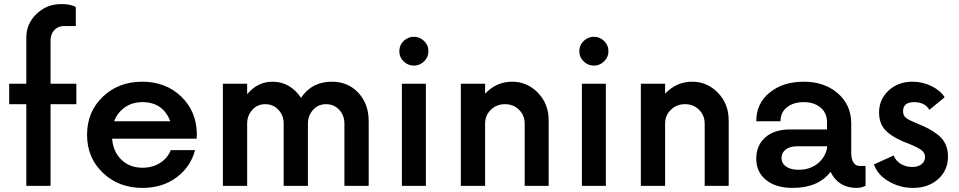

<svg xmlns="http://www.w3.org/2000/svg" viewBox="-20 -910 4695 940"><path d="M353.8 -500V-400H227.5V0H108.8V-400H25V-500H108.8V-726.2Q108.8 -793.8 158.8 -841.9Q208.8 -890 278.8 -890Q330 -890 351.2 -875V-782.5H292.5Q265 -782.5 246.2 -763.1Q227.5 -743.8 227.5 -711.2V-500Z M943.8 -252.5 942.5 -231.2H528.8Q533.8 -167.5 574.4 -128.1Q615 -88.8 677.5 -88.8Q726.2 -88.8 763.1 -111.9Q800 -135 816.2 -175H935Q912.5 -91.2 843.1 -40.6Q773.8 10 677.5 10Q561.2 10 483.8 -63.8Q406.2 -137.5 406.2 -250Q406.2 -362.5 483.1 -436.2Q560 -510 676.2 -510Q791.2 -510 866.9 -437.5Q942.5 -365 943.8 -252.5ZM677.5 -410Q627.5 -410 591.2 -384.4Q555 -358.8 538.8 -316.2H813.8Q777.5 -410 677.5 -410Z M1605 -510Q1683.8 -510 1734.4 -455.6Q1785 -401.2 1785 -317.5V0H1666.2V-305Q1666.2 -345 1640.6 -372.5Q1615 -400 1576.2 -400Q1537.5 -400 1512.5 -371.9Q1487.5 -343.8 1487.5 -305V0H1368.8V-305Q1368.8 -345 1343.1 -372.5Q1317.5 -400 1278.8 -400Q1240 -400 1215 -371.9Q1190 -343.8 1190 -305V0H1071.2V-500H1190V-448.8Q1241.2 -510 1313.8 -510Q1400 -510 1453.8 -431.2Q1506.2 -510 1605 -510Z M1935 -658.8Q1935 -688.8 1956.2 -709.4Q1977.5 -730 2006.2 -730Q2035 -730 2056.2 -709.4Q2077.5 -688.8 2077.5 -658.8Q2077.5 -630 2056.2 -609.4Q2035 -588.8 2006.2 -588.8Q1977.5 -588.8 1956.2 -609.4Q1935 -630 1935 -658.8ZM1947.5 0V-500H2065V0Z M2487.5 -510Q2561.2 -510 2613.8 -455.6Q2666.2 -401.2 2666.2 -321.2V0H2548.8V-305Q2548.8 -345 2521.2 -372.5Q2493.8 -400 2452.5 -400Q2411.2 -400 2383.1 -372.5Q2355 -345 2355 -305V0H2236.2V-500H2355V-451.2Q2410 -510 2487.5 -510Z M2816.2 -658.8Q2816.2 -688.8 2837.5 -709.4Q2858.8 -730 2887.5 -730Q2916.2 -730 2937.5 -709.4Q2958.8 -688.8 2958.8 -658.8Q2958.8 -630 2937.5 -609.4Q2916.2 -588.8 2887.5 -588.8Q2858.8 -588.8 2837.5 -609.4Q2816.2 -630 2816.2 -658.8ZM2828.8 0V-500H2946.2V0Z M3368.8 -510Q3442.5 -510 3495 -455.6Q3547.5 -401.2 3547.5 -321.2V0H3430V-305Q3430 -345 3402.5 -372.5Q3375 -400 3333.8 -400Q3292.5 -400 3264.4 -372.5Q3236.2 -345 3236.2 -305V0H3117.5V-500H3236.2V-451.2Q3291.2 -510 3368.8 -510Z M4187.5 -97.5H4217.5V0Q4195 10 4173.8 10Q4085 10 4046.2 -68.8Q3986.2 10 3860 10Q3778.8 10 3730.6 -28.8Q3682.5 -67.5 3682.5 -132.5Q3682.5 -198.8 3726.9 -237.5Q3771.2 -276.2 3847.5 -276.2H4028.8V-312.5Q4028.8 -357.5 3996.9 -383.8Q3965 -410 3915 -410Q3865 -410 3833.1 -385Q3801.2 -360 3801.2 -316.2H3682.5Q3682.5 -403.8 3748.1 -456.9Q3813.8 -510 3915 -510Q4016.2 -510 4081.9 -453.1Q4147.5 -396.2 4147.5 -305V-161.2Q4147.5 -130 4158.8 -113.8Q4170 -97.5 4187.5 -97.5ZM3890 -78.8Q3942.5 -78.8 3980 -106.9Q4017.5 -135 4028.8 -182.5V-193.8H3882.5Q3847.5 -193.8 3826.9 -178.1Q3806.2 -162.5 3806.2 -136.2Q3806.2 -110 3828.8 -94.4Q3851.2 -78.8 3890 -78.8Z M4450 10Q4386.2 10 4331.2 -21.9Q4276.2 -53.8 4258.8 -105L4355 -148.8Q4366.2 -121.2 4391.2 -106.9Q4416.2 -92.5 4446.2 -92.5Q4473.8 -92.5 4491.2 -105.6Q4508.8 -118.8 4508.8 -141.2Q4508.8 -161.2 4491.9 -174.4Q4475 -187.5 4432.5 -205Q4362.5 -230 4323.1 -264.4Q4283.8 -298.8 4283.8 -358.8Q4283.8 -423.8 4330.6 -466.9Q4377.5 -510 4447.5 -510Q4497.5 -510 4541.2 -488.1Q4585 -466.2 4605 -433.8L4530 -372.5Q4507.5 -410 4455 -410Q4401.2 -410 4401.2 -365Q4401.2 -343.8 4416.2 -332.5Q4431.2 -321.2 4473.8 -303.8Q4505 -291.2 4526.2 -280Q4547.5 -268.8 4571.9 -250Q4596.2 -231.2 4608.8 -204.4Q4621.2 -177.5 4621.2 -143.8Q4621.2 -76.2 4573.1 -33.1Q4525 10 4450 10Z"/></svg>

Font: Now Alt Medium
Style: Regular
Weight: 500
Designer: Alfredo Marco Pradil
Foundry: Alfredo Marco Pradil
Version: Version 1.002;PS 001.002;hotconv 1.0.88;makeotf.lib2.5.64775